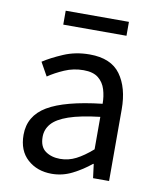

<svg xmlns="http://www.w3.org/2000/svg" viewBox="-84 -802 731 882"><g transform="rotate(10 281.5 -361.5)"><path d="M216.8 13.2Q148.9 13.2 104 -27.1Q59.1 -67.4 59.1 -141.1Q59.1 -229.5 138.9 -277.1Q218.8 -324.7 392.1 -344.2Q392.1 -378.9 382.6 -410.4Q373 -441.9 348.9 -461.4Q324.7 -481 279.8 -481Q232.9 -481 191.2 -462.9Q149.4 -444.8 117.2 -422.9L82 -485.8Q118.7 -509.8 173.8 -533.4Q229 -557.1 294.9 -557.1Q394.5 -557.1 438.7 -496.1Q482.9 -435.1 482.9 -334V0H408.2L399.9 -64.9H397Q357.9 -32.7 312.5 -9.8Q267.1 13.2 216.8 13.2ZM243.2 -61Q282.2 -61 317.1 -78.9Q352.1 -96.7 392.1 -131.8V-283.2Q300.3 -272.5 246.8 -253.9Q193.4 -235.4 170.2 -208.7Q147 -182.1 147 -147Q147 -100.6 174.8 -80.8Q202.6 -61 243.2 -61ZM150.9 -670.9V-735.8H445.8V-670.9Z"/></g></svg>

Font: Source Han Sans CN
Style: Regular
Weight: 400
Designer: Ryoko NISHIZUKA  (kana, bopomofo & ideographs); Paul D. Hunt (Latin, Greek & Cyrillic); Sandoll Communications , Soo-you
Foundry: Adobe
Version: Version 2.004;hotconv 1.0.118;makeotfexe 2.5.65603